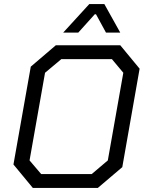

<svg xmlns="http://www.w3.org/2000/svg" viewBox="-20 -922 716 942"><path d="M46 -115 131 -595 254 -700H570L665 -585L580 -102L460 0H141ZM430 -68 509 -135 585 -565 529 -632H281L201 -565L125 -135L182 -68ZM418 -902H492L570 -762H500L451 -852H445L364 -762H290Z"/></svg>

Font: Chakra Petch
Style: Italic
Weight: 400
Italic angle: -10°
Designer: Katatrad Aksorn Co.,Ltd.
Foundry: Cadson Demak Co.,Ltd.
Version: Version 1.000; ttfautohint (v1.6)